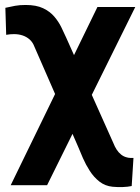

<svg xmlns="http://www.w3.org/2000/svg" viewBox="-20 -557 575 788"><path d="M535.2 -528.3 173.3 203.1H23.9L379.9 -528.3ZM85 -536.6Q128.9 -536.6 157 -523.2Q185.1 -509.8 202.9 -488.8Q220.7 -467.8 231.7 -445.1Q242.7 -422.4 251.5 -402.8L445.3 30.3Q450.7 44.4 458.5 56.6Q466.3 68.8 477.1 77.4Q487.8 85.9 500.5 88.9Q506.3 90.8 514.4 91.1Q522.5 91.3 527.8 91.3L520.5 206.5Q504.4 210 483.6 210.7Q462.9 211.4 442.4 209.5Q411.6 206.5 388.4 188.5Q365.2 170.4 348.6 144.5Q332 118.7 320.3 91.8Q308.6 64.9 300.3 44.4L121.1 -365.7Q114.3 -383.8 101.6 -395Q88.9 -406.2 72.5 -411.6Q56.2 -417 37.6 -417Q32.2 -417 21.7 -416.3Q11.2 -415.5 5.4 -414.1L2 -524.9Q23.4 -529.8 42 -533.2Q60.5 -536.6 85 -536.6Z"/></svg>

Font: Roboto ExtraBold
Style: Regular
Weight: 800
Designer: Christian Robertson
Foundry: Google
Version: Version 3.009; 2024